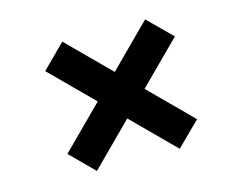

<svg xmlns="http://www.w3.org/2000/svg" viewBox="-80 -694 940 767"><g transform="rotate(-15 389.5 -310.5)"><path d="M672.5 -481.2 501.2 -310 672.5 -138.8 575 -42.5 403.8 -213.8 232.5 -42.5 136.2 -138.8 307.5 -310 136.2 -481.2 232.5 -577.5 403.8 -406.2 575 -577.5Z"/></g></svg>

Font: Now Black
Style: Regular
Weight: 900
Designer: Alfredo Marco Pradil
Foundry: Alfredo Marco Pradil
Version: Version 1.002;PS 001.002;hotconv 1.0.88;makeotf.lib2.5.64775